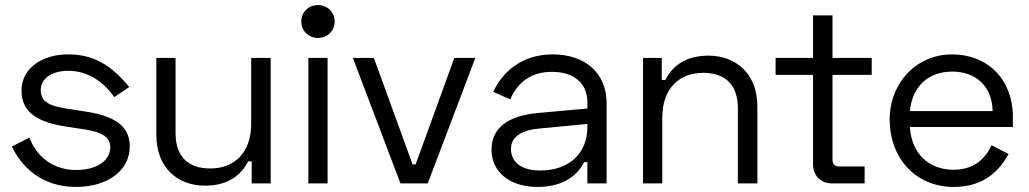

<svg xmlns="http://www.w3.org/2000/svg" viewBox="-20 -725 4067 759"><path d="M65 -367C65 -275 138 -240 245 -224L291 -217C355 -208 416 -197 416 -143C416 -90 362 -53 282 -53C194 -53 128 -100 96 -181L27 -146C63 -69 142 14 280 14C407 14 493 -52 493 -146C493 -240 413 -271 300 -287L254 -294C194 -303 141 -314 141 -368C141 -417 187 -445 250 -445C316 -445 380 -414 432 -341L491 -381C417 -471 347 -510 249 -510C149 -510 65 -457 65 -367Z M1050 0V-496H973V-237C973 -121 907 -59 811 -59C726 -59 674 -104 674 -199V-496H598V-192C598 -57 687 9 790 9C889 9 936 -39 961 -87H975V0Z M1171 -640C1171 -603 1200 -575 1237 -575C1274 -575 1303 -603 1303 -640C1303 -677 1274 -705 1237 -705C1200 -705 1171 -677 1171 -640ZM1275 -496H1199V0H1275Z M1375 -496 1563 0H1671L1859 -496H1776L1623 -75H1611L1458 -496Z M1930 -362 1997 -332C2025 -396 2075 -441 2162 -441C2250 -441 2302 -395 2302 -321V-296L2103 -278C1990 -267 1923 -220 1923 -134C1923 -45 1995 14 2105 14C2212 14 2266 -37 2289 -84H2302V0H2378V-317C2378 -434 2296 -510 2164 -510C2042 -510 1965 -439 1930 -362ZM2000 -136C2000 -186 2044 -211 2113 -217L2302 -235V-223C2302 -121 2233 -51 2115 -51C2044 -51 2000 -82 2000 -136Z M2522 -496V0H2598V-259C2598 -375 2664 -437 2760 -437C2845 -437 2897 -392 2897 -297V0H2974V-304C2974 -439 2884 -505 2781 -505C2682 -505 2635 -457 2610 -409H2596V-496Z M3046 -496V-429H3194V-77C3194 -30 3224 0 3269 0H3398V-67H3297C3279 -67 3271 -76 3271 -96V-429H3426V-496H3271V-664H3194V-496Z M3497 -252C3497 -102 3598 14 3750 14C3872 14 3932 -53 3967 -116L3900 -151C3873 -95 3829 -54 3749 -54C3651 -54 3583 -119 3577 -223H3984V-264C3984 -411 3884 -510 3744 -510C3603 -510 3497 -398 3497 -252ZM3577 -286C3586 -385 3652 -442 3744 -442C3837 -442 3902 -385 3904 -286Z"/></svg>

Font: Space Text
Style: Regular
Weight: 400
Designer: Florian Karsten (Space Text), Colophon Foundry (Space Mono)
Foundry: Florian Karsten
Version: Version 1.003;PS 001.003;hotconv 1.0.88;makeotf.lib2.5.64775